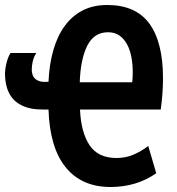

<svg xmlns="http://www.w3.org/2000/svg" viewBox="-20 -734 707 768"><path d="M300 -296Q304 -205 338 -153.5Q372 -102 446 -102Q482 -102 513 -115Q544 -128 573 -150L605 -41Q526 14 422 14Q307 14 243 -64.5Q179 -143 174 -296H149Q107 -296 78 -307.5Q49 -319 32 -338.5Q15 -358 7.5 -384Q0 -410 0 -440Q1 -464 7 -486Q13 -508 22 -522H125Q115 -506 111 -488.5Q107 -471 107 -456Q107 -447 109.5 -437.5Q112 -428 119 -420.5Q126 -413 139 -409Q152 -405 174 -407Q177 -477 193.5 -534Q210 -591 239.5 -631Q269 -671 311 -692.5Q353 -714 409 -714Q523 -714 577.5 -639.5Q632 -565 632 -421Q632 -363 623 -296ZM509 -405Q510 -416 510.5 -425.5Q511 -435 511 -446Q511 -477 505.5 -506Q500 -535 488 -557Q476 -579 457.5 -592Q439 -605 412 -605Q356 -605 329 -551Q302 -497 299 -405Z"/></svg>

Font: PT Sans Narrow
Style: Bold
Weight: 700
Width: 3
Designer: A.Korolkova, O.Umpeleva, V.Yefimov
Foundry: ParaType Ltd
Version: Version 2.003W OFL